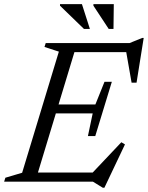

<svg xmlns="http://www.w3.org/2000/svg" viewBox="-37 -878 714 928"><path d="M247.5 -628.5 178 -651 184 -670H336L133 0H-17L-11 -19L70 -43ZM571.5 -635.5 592 -626H275L289.5 -670H589.5L650 -694.5H657.5L623 -478.5H599ZM460 29.5 412 0H84.5L99 -44H441L401.5 -34L549.5 -190.5L567 -180L467.5 29.5ZM423.5 -220.5H388L411 -330H185.5L198.5 -373H424L468 -482.5H503.5L463.5 -351.5ZM397.5 -738H369L253 -850.5V-858H359ZM511.5 -738H488.5L414.5 -850.5V-858H513Z"/></svg>

Font: Newsreader 16pt
Style: Italic
Weight: 400
Italic angle: -17°
Designer: Hugues Gentile
Foundry: Production Type
Version: Version 1.003